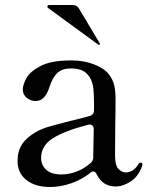

<svg xmlns="http://www.w3.org/2000/svg" viewBox="-20 -732 597 766"><path d="M548 -76 547 -70Q533 -29 502 -8.5Q471 12 441 12Q390 12 366 -36Q360 -48 353 -48Q346 -48 341 -43Q306 -15 263.5 -0.5Q221 14 180 14Q120 14 85 -14Q50 -42 50 -90Q50 -128 67.5 -155.5Q85 -183 123 -205Q145 -218 174.5 -226.5Q204 -235 263 -250Q320 -264 337 -269Q355 -274 355 -292V-317Q355 -368 350.5 -391.5Q346 -415 331 -433Q311 -459 262 -459Q229 -459 209.5 -441.5Q190 -424 177 -384Q160 -329 122 -329Q103 -329 87 -341.5Q71 -354 71 -375Q71 -394 85.5 -420.5Q100 -447 142.5 -469Q185 -491 264 -491Q314 -491 354.5 -475.5Q395 -460 414 -436Q430 -415 435.5 -392.5Q441 -370 441 -337Q441 -282 440 -245L439 -113Q439 -71 453 -57.5Q467 -44 482 -44Q495 -44 508.5 -52Q522 -60 533 -78Q536 -83 540 -83Q548 -83 548 -76ZM342 -82Q352 -92 352 -102V-111L354 -215Q354 -227 347.5 -232Q341 -237 330 -234Q235 -209 189.5 -179.5Q144 -150 144 -102Q144 -74 164 -55Q184 -36 226 -36Q255 -36 285.5 -47.5Q316 -59 342 -82ZM372 -554 375 -553Q377 -553 378 -554Q379 -555 379 -556L378 -559L295 -698Q287 -712 270 -712H176Q169 -712 169 -705Q169 -702 172 -700Z"/></svg>

Font: Shippori Mincho B1 Medium
Style: Regular
Weight: 500
Designer: FONTDASU
Foundry: FONTDASU / Google Inc. / but / Adobe
Version: Version 3.110; ttfautohint (v1.8.3)